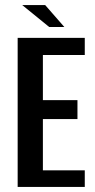

<svg xmlns="http://www.w3.org/2000/svg" viewBox="-20 -741 377 761"><path d="M50 0V-591H316V-523H150V-344H287V-269H150V-66H316V0ZM175 -634 68 -721H159L235 -634Z"/></svg>

Font: Alumni Sans Thin SemiBold
Style: Regular
Weight: 600
Version: Version 1.018